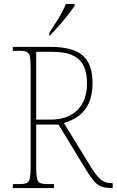

<svg xmlns="http://www.w3.org/2000/svg" viewBox="-20 -951 590 971"><path d="M45 0V-20H79Q104 -20 116 -26Q128 -32 131.5 -51Q135 -70 135 -108V-606Q135 -645 131.5 -663.5Q128 -682 116 -688Q104 -694 79 -694H45V-714H234Q348 -714 398 -670.5Q448 -627 448 -531Q448 -469 428.5 -428Q409 -387 376 -363.5Q343 -340 303 -329L440 -106Q468 -61 489.5 -43Q511 -25 541 -25H550V0H547Q512 0 491.5 -8Q471 -16 454.5 -36Q438 -56 416 -91L276 -321H163V-108Q163 -70 166.5 -51Q170 -32 182 -26Q194 -20 219 -20H253V0ZM233 -346Q323 -346 371.5 -394.5Q420 -443 420 -531Q420 -580 404 -615.5Q388 -651 349.5 -670Q311 -689 243 -689H163V-346ZM229 -784Q251 -818 275.5 -857.5Q300 -897 313 -931H357V-921Q346 -904 324 -876Q302 -848 277 -819.5Q252 -791 232 -771H229Z"/></svg>

Font: Noto Serif Bengali SemiCondensed Thin
Style: Regular
Weight: 100
Width: 4
Designer: Juan Bruce, Universal Thirst, Indian Type Foundry and the Monotype Design Team.
Foundry: Monotype Imaging Inc.
Version: Version 2.003; ttfautohint (v1.8.4.7-5d5b)